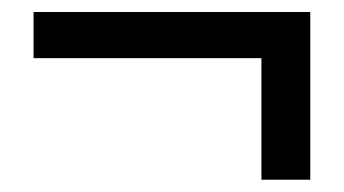

<svg xmlns="http://www.w3.org/2000/svg" viewBox="-20 -397 561 313"><path d="M406.2 -104V-302.2H34.7V-377.4H485.8V-104Z"/></svg>

Font: Akatab SemiBold
Style: Regular
Weight: 600
Designer: SIL Global
Foundry: SIL Global
Version: Version 4.100